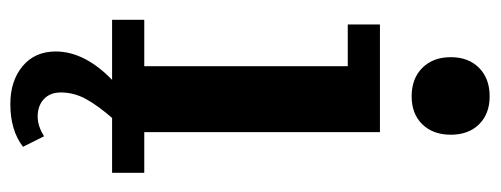

<svg xmlns="http://www.w3.org/2000/svg" viewBox="-312 -444 949 364"><g transform="rotate(90 162.0 -261.5)"><path d="M162.1 -567.9Q128.4 -567.9 108.2 -588.1Q87.9 -608.4 87.9 -642.1Q87.9 -675.8 108.2 -695.8Q128.4 -715.8 162.1 -715.8Q195.3 -715.8 215.1 -695.8Q234.9 -675.8 234.9 -642.1Q234.9 -608.4 215.1 -588.1Q195.3 -567.9 162.1 -567.9ZM17.1 0V-61H105V-446.8H25.9V-507.8H230V-61H307.1V0H203.1Q179.7 26.9 167.2 49.6Q154.8 72.3 154.8 97.2Q154.8 117.7 167.5 129.4Q180.2 141.1 200.2 141.1Q218.8 141.1 237.8 128.9L257.8 168.9Q226.6 192.9 176.8 192.9Q132.8 192.9 105 169.7Q77.1 146.5 77.1 106.9Q77.1 52.2 130.9 0Z"/></g></svg>

Font: Montagu Slab 144pt Medium
Style: Regular
Weight: 500
Designer: Florian Karsten
Foundry: Florian Karsten
Version: Version 1.000